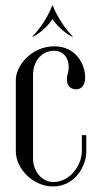

<svg xmlns="http://www.w3.org/2000/svg" viewBox="-20 -667 361 692"><path d="M100 -535C138 -555 163 -588 169 -598C176 -588 201 -555 239 -535H243C196 -582 173 -640 170 -647H168C166 -640 143 -582 96 -535ZM37 -379V-122C37 -59 99 5 171 5C249 5 291 -67 291 -121V-180H275V-123C275 -73 234 -11 172 -11C130 -11 99 -51 99 -96V-396C99 -451 134 -484 174 -484C220 -484 234 -441 225 -404C212 -362 233 -345 254 -345C272 -345 287 -358 287 -388C287 -434 255 -500 176 -500C91 -500 37 -428 37 -379Z"/></svg>

Font: Emberly
Style: Regular
Weight: 400
Designer: Rajesh Rajput
Foundry: Rajesh Rajput
Version: Version 1.000